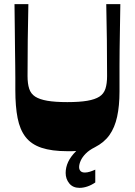

<svg xmlns="http://www.w3.org/2000/svg" viewBox="-20 -720 650 927"><path d="M305 10Q230 10 180.5 -6.5Q131 -23 103.5 -58.5Q76 -94 65 -150Q54 -206 54 -285Q54 -315 54 -344Q54 -373 53.5 -406Q53 -439 52.5 -480.5Q52 -522 51.5 -576Q51 -630 50 -700H117Q115 -613 114 -526.5Q113 -440 113 -353Q113 -316 121 -291.5Q129 -267 150 -253.5Q171 -240 208.5 -233.5Q246 -227 305 -227Q364 -227 401.5 -233.5Q439 -240 460 -253.5Q481 -267 489 -291.5Q497 -316 497 -353Q497 -440 496 -526.5Q495 -613 493 -700H561Q560 -629 559 -574.5Q558 -520 557.5 -478.5Q557 -437 557 -403Q557 -369 557 -339.5Q557 -310 557 -279Q557 -209 545.5 -156.5Q534 -104 508.5 -68Q483 -32 438 -9Q410 5 393.5 22Q377 39 369.5 56Q362 73 362 87Q362 98 368.5 105.5Q375 113 390 113Q401 113 414 109Q427 105 440 99V161Q421 174 401.5 180.5Q382 187 364 187Q332 187 314.5 165.5Q297 144 297 115Q297 88 309 62Q321 36 348 9Q338 10 327 10Q316 10 305 10Z"/></svg>

Font: Ojuju
Style: Bold
Weight: 700
Designer: Chisaokwu Joboson, Mirko Velimirovic
Foundry: Udi Foundry
Version: Version 1.000